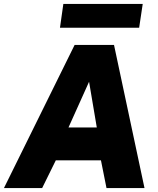

<svg xmlns="http://www.w3.org/2000/svg" viewBox="-45 -950 796 970"><path d="M676 -930H275L258 -810H658ZM-25 0H168L237 -140H465L493 0H685L531 -723H332ZM301 -306 405 -537 444 -306Z"/></svg>

Font: United Sans Black
Style: Italic
Weight: 900
Italic angle: -8°
Designer: Pablo Impallari, Rodrigo Fuenzalida (Modified by Dan O. Williams)
Version: Version 1.000;PS 001.000;hotconv 1.0.88;makeotf.lib2.5.64775